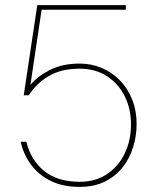

<svg xmlns="http://www.w3.org/2000/svg" viewBox="-20 -720 613 752"><path d="M292 12Q227 12 179.5 -11Q132 -34 102 -74.5Q72 -115 61 -165H83Q101 -92 153.5 -50Q206 -8 292 -8Q354 -8 399 -38Q444 -68 468.5 -119Q493 -170 493 -233Q493 -294 468.5 -343Q444 -392 399 -421.5Q354 -451 292 -451Q219 -451 170 -421.5Q121 -392 93 -347H73L126 -700H473V-682H143L99 -387Q125 -420 174.5 -445.5Q224 -471 292 -471Q337 -471 377 -454.5Q417 -438 448 -407Q479 -376 497 -332Q515 -288 515 -233Q515 -188 501.5 -144Q488 -100 460.5 -65Q433 -30 391 -9Q349 12 292 12Z"/></svg>

Font: DM Sans 9pt Thin
Style: Regular
Weight: 250
Version: Version 4.004;gftools[0.9.30]